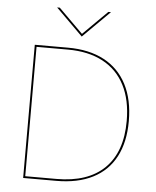

<svg xmlns="http://www.w3.org/2000/svg" viewBox="-60 -951 811 1001"><g transform="rotate(5 346.0 -450.5)"><path d="M99 -697H273Q383.5 -697 461.8 -655.5Q540 -614 581 -534.5Q622 -455 622 -343Q622 -233 581.5 -156.2Q541 -79.5 462.8 -39.8Q384.5 0 272 0H99ZM272 -10Q437 -10 524 -95.5Q611 -181 611 -343Q611 -452.5 571.5 -529.5Q532 -606.5 456.2 -646.8Q380.5 -687 273 -687H109V-10ZM198 -901H212L339 -775L466 -901H480L339 -761Z"/></g></svg>

Font: HK Grotesk Thin
Style: Regular
Weight: 100
Designer: Alfredo Marco Pradil
Foundry: Hanken Design Co.
Version: Version 3.001